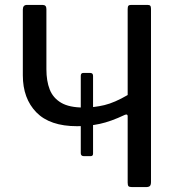

<svg xmlns="http://www.w3.org/2000/svg" viewBox="-20 -762 739 782"><path d="M294 -248Q183 -248 128 -304.5Q73 -361 73 -455V-723Q73 -742 90 -742H153Q161 -742 165 -738Q169 -734 169 -725V-480Q169 -432 182.5 -397.5Q196 -363 229 -343.5Q262 -324 321 -324Q364 -324 405.5 -334Q447 -344 500 -375V-289Q500 -299 488 -294Q431 -267 386.5 -257.5Q342 -248 294 -248ZM322 -126Q309 -126 309 -138V-453Q309 -459 311.5 -462Q314 -465 320 -465H347Q359 -465 359 -453V-136Q359 -126 349 -126ZM518 0Q507 0 503.5 -3.5Q500 -7 500 -18V-725Q500 -735 503 -738.5Q506 -742 514 -742H581Q589 -742 592 -738.5Q595 -735 595 -726V-21Q595 -9 590.5 -4.5Q586 0 574 0Z"/></svg>

Font: Libre Franklin
Style: Regular
Weight: 400
Designer: Pablo Impallari, Rodrigo Fuenzalida, Nhung Nguyen
Foundry: Impallari Type
Version: Version 3.000